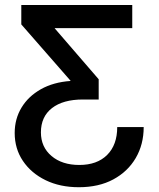

<svg xmlns="http://www.w3.org/2000/svg" viewBox="-20 -536 645 779"><path d="M299.8 223.6Q223.6 223.6 165 195.1Q106.4 166.5 73 116.9Q39.6 67.4 39.6 3.4Q39.6 -53.7 67.4 -99.6Q95.2 -145.5 146 -174.1Q196.8 -202.6 266.1 -207.5V-208.5L66.4 -437V-515.6H516.6V-421.9H202.1V-420.9L380.4 -214.4V-132.3H316.4Q235.8 -132.3 190.9 -97.4Q146 -62.5 146 1Q146 60.5 189 96.9Q231.9 133.3 301.8 133.3Q374 133.3 414.8 92.5Q455.6 51.8 455.6 -20.5H563Q563 49.8 530.8 105Q498.5 160.2 439.7 191.9Q380.9 223.6 299.8 223.6Z"/></svg>

Font: Inter Display Medium
Style: Regular
Weight: 500
Designer: Rasmus Andersson
Foundry: rsms
Version: Version 4.001;git-9221beed3